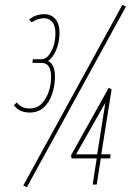

<svg xmlns="http://www.w3.org/2000/svg" viewBox="-20 -769 545 800"><path d="M38 -331 50 -342Q70 -317 103 -317Q134 -317 153.5 -337Q173 -357 183 -387Q193 -417 193 -448Q193 -507 153 -507H115L117 -522H152Q176 -522 193.5 -554.5Q211 -587 211 -631Q211 -662 197.5 -677.5Q184 -693 164 -693Q152 -693 138.5 -689Q125 -685 112 -676L102 -688Q118 -701 134 -705.5Q150 -710 164 -710Q193 -710 210.5 -690Q228 -670 228 -632Q228 -593 213.5 -559.5Q199 -526 180 -515Q194 -509 201.5 -492Q209 -475 209 -452Q209 -413 197.5 -378Q186 -343 162.5 -321.5Q139 -300 103 -300Q83 -300 66 -307.5Q49 -315 38 -331ZM92 11 77 4 490 -749 505 -742ZM278 -109 276 -122 433 -403 445 -397 402 -126H441L439 -109H400L383 0H366L383 -109ZM297 -126H385L419 -341Z"/></svg>

Font: Georama Condensed Thin
Style: Italic
Weight: 100
Width: 3
Italic angle: -9°
Designer: Jean-Baptiste Levee
Foundry: Production Type
Version: Version 1.000